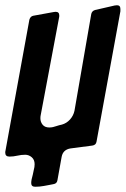

<svg xmlns="http://www.w3.org/2000/svg" viewBox="-36 -586 482 732"><path d="M83 112Q83 100 89 80Q90 75 91 70.5Q92 66 93 61Q96 51 96 40Q96 23 85 13.5Q74 4 60 4Q45 4 30 7.5Q15 11 0 11Q-16 11 -16 -4Q-16 -9 -15 -12L76 -511Q80 -524 91 -526L168 -540Q170 -540 172 -540.5Q174 -541 176 -541Q190 -541 190 -527Q190 -521 189 -518L119 -146Q118 -142 118 -135Q118 -121 126.5 -110.5Q135 -100 152 -100Q159 -100 166 -101.5Q173 -103 178 -105Q184 -107 189.5 -108.5Q195 -110 200 -111Q218 -116 231 -130.5Q244 -145 248 -164L312 -533Q315 -545 327 -548L401 -565Q403 -565 405.5 -565.5Q408 -566 410 -566Q423 -566 423 -552V-543L332 -46Q330 -33 316 -31L232 -20Q204 -15 199 12L183 101Q181 114 168 116Q159 118 150 119.5Q141 121 131 123Q115 126 98 126Q83 126 83 112Z"/></svg>

Font: Bangerz
Style: Regular
Weight: 400
Designer: vernon adams
Foundry: Vernon Adams
Version: Version 2.10;February 7, 2025;FontCreator 13.0.0.2683 64-bit